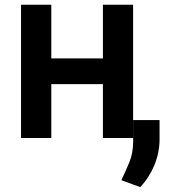

<svg xmlns="http://www.w3.org/2000/svg" viewBox="-20 -565 713 786"><path d="M190 -545.5V-326H401.3V-545.5H524.9V0H401.3V-220.5H190V0H66.1V-545.5ZM633.2 -73.5V5Q633.2 59.7 611.9 111.2Q590.6 162.6 554 201L476.9 172.6Q494.3 135.7 509.8 98.5Q525.2 61.4 525.2 11.7V-73.5Z"/></svg>

Font: Inter Zeller Semi Bold
Style: Regular
Weight: 600
Designer: Rasmus Andersson; Joe Bland
Foundry: zeller
Version: Version 3.015;git-dec3a8cb1